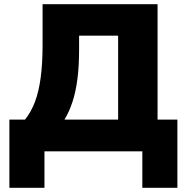

<svg xmlns="http://www.w3.org/2000/svg" viewBox="-20 -725 906 920"><path d="M25 175V-152H100Q129 -188 147.5 -237Q166 -286 175 -353.5Q184 -421 184 -509V-705H735V-152H830V175H662V0H193V175ZM289 -152H546V-554H359V-490Q359 -408 351 -346.5Q343 -285 327.5 -237.5Q312 -190 289 -152Z"/></svg>

Font: Nunito Sans 9pt Black
Style: Regular
Weight: 900
Version: Version 3.101;gftools[0.9.27]